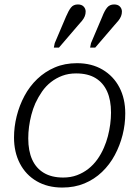

<svg xmlns="http://www.w3.org/2000/svg" viewBox="-20 -831 626 863"><path d="M447 -167Q458 -192 465 -219Q472 -246 475.5 -273Q479 -300 479 -325Q479 -381 461.5 -420Q444 -459 409.5 -480Q375 -501 322 -501Q288 -501 260 -490.5Q232 -480 209 -462Q186 -444 169 -419.5Q152 -395 139 -367Q128 -342 121 -315Q114 -288 110.5 -261.5Q107 -235 107 -209Q107 -153 124.5 -114Q142 -75 177 -54Q212 -33 264 -33Q298 -33 326 -43.5Q354 -54 377 -72Q400 -90 417.5 -114.5Q435 -139 447 -167ZM43 -213Q43 -261 55 -309Q67 -357 90 -400Q113 -443 147.5 -476Q182 -509 226.5 -528Q271 -547 326 -547Q392 -547 441 -518Q490 -489 516.5 -438.5Q543 -388 543 -321Q543 -272 531 -224.5Q519 -177 496 -134Q473 -91 438.5 -58Q404 -25 359.5 -6.5Q315 12 260 12Q194 12 145 -16.5Q96 -45 69.5 -96Q43 -147 43 -213ZM277 -757Q288 -783 299 -797Q310 -811 330 -811Q347 -811 356 -801.5Q365 -792 365 -779Q365 -768 361 -758Q357 -748 349 -738Q341 -728 329 -715L245 -617H222L226 -637ZM440 -757Q450 -783 461.5 -797Q473 -811 493 -811Q510 -811 519 -801.5Q528 -792 528 -779Q528 -768 524 -758Q520 -748 512 -738Q504 -728 492 -715L408 -617H385L389 -637Z"/></svg>

Font: Roboto Serif ExtraLight
Style: Italic
Weight: 250
Italic angle: -10°
Designer: Greg Gazdowicz
Foundry: Commercial Type
Version: Version 1.008